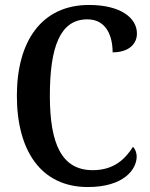

<svg xmlns="http://www.w3.org/2000/svg" viewBox="-20 -744 606 774"><path d="M334 10C480 10 531 -62 531 -113C531 -128 525 -144 516 -152C486 -105 441 -58 354 -58C229 -58 181 -163 181 -358C181 -552 221 -666 332 -666C409 -666 434 -598 434 -533C496 -533 532 -564 532 -609C532 -672 466 -724 339 -724C147 -724 48 -577 48 -358C48 -137 145 10 334 10Z"/></svg>

Font: Noto Serif Bengali Condensed SemiBold
Style: Regular
Weight: 600
Width: 3
Designer: Juan Bruce, Universal Thirst, Indian Type Foundry and the Monotype Design Team.
Foundry: Monotype Imaging Inc.
Version: Version 2.003